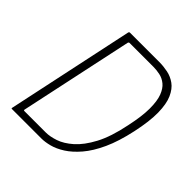

<svg xmlns="http://www.w3.org/2000/svg" viewBox="-182 -806 940 940"><g transform="rotate(45 288.0 -336.5)"><path d="M543 -347Q524 -259 496 -198Q468 -137 434.5 -98Q401 -59 367 -37.5Q333 -16 302 -8Q271 0 247 0H43Q40 0 39 -1Q38 -2 39 -5L180 -668Q182 -673 186 -673H390Q419 -673 448.5 -667Q478 -661 503 -643Q528 -625 544 -589Q560 -553 561 -494Q562 -435 543 -347ZM501 -347Q518 -426 518 -478.5Q518 -531 506 -562.5Q494 -594 474.5 -610Q455 -626 431.5 -631Q408 -636 387 -636H221Q218 -636 216.5 -634.5Q215 -633 214 -631L88 -41Q88 -39 88.5 -37.5Q89 -36 93 -36H241Q269 -36 305 -48Q341 -60 378.5 -93Q416 -126 448.5 -187Q481 -248 501 -347Z"/></g></svg>

Font: Glory ExtraLight
Style: Italic
Weight: 250
Italic angle: -12°
Version: Version 1.011